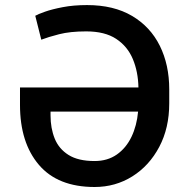

<svg xmlns="http://www.w3.org/2000/svg" viewBox="-20 -742 760 772"><path d="M360.4 9.9Q212.4 9.9 136.4 -79.2Q60.4 -168.3 60.4 -320.3V-390.3H536.6Q535.5 -453.1 514.2 -504.3Q492.9 -555.4 447.3 -585.6Q401.6 -615.8 326.7 -615.8Q262.1 -615.8 217.7 -604.4Q173.3 -593 146 -582.4L121.8 -678.6Q132.1 -684.7 160.5 -694.8Q188.9 -704.9 232.2 -713.2Q275.6 -721.6 329.9 -721.6Q437.1 -721.6 510.8 -678.1Q584.5 -634.6 622.5 -558.1Q660.5 -481.5 660.5 -382.5V-326.3Q660.5 -227.3 620.4 -151.5Q580.3 -75.6 512.1 -32.8Q443.9 9.9 360.4 9.9ZM360.4 -94.5Q412.3 -94.5 449.8 -120.7Q487.2 -147 508.7 -191.9Q530.2 -236.9 535.2 -293.3H183.2V-278.1Q183.2 -226.6 199.9 -185Q216.6 -143.5 255.5 -119Q294.4 -94.5 360.4 -94.5Z"/></svg>

Font: Interface Medium
Style: Regular
Weight: 500
Designer: Rasmus Andersson
Foundry: rsms
Version: Version 1.8